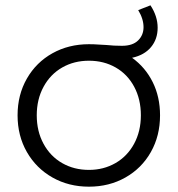

<svg xmlns="http://www.w3.org/2000/svg" viewBox="-20 -696 667 721"><path d="M581 -263Q581 -186 546.5 -125Q512 -64 451 -29.5Q390 5 314 5Q238 5 177 -29.5Q116 -64 81 -125Q46 -186 46 -263Q46 -340 81 -401Q116 -462 177 -496Q238 -530 314 -530Q334 -530 353 -528.5Q372 -527 380 -527Q407 -524 438 -524Q478 -524 498.5 -544Q519 -564 519 -594Q519 -625 499 -658L545 -676Q572 -635 572 -592Q572 -549 547 -519Q522 -489 476 -479Q526 -443 553.5 -387.5Q581 -332 581 -263ZM509 -263Q509 -323 484 -370Q459 -417 414.5 -442.5Q370 -468 314 -468Q258 -468 213.5 -442.5Q169 -417 143.5 -370Q118 -323 118 -263Q118 -203 143.5 -156Q169 -109 213.5 -83.5Q258 -58 314 -58Q369 -58 413.5 -83.5Q458 -109 483.5 -156Q509 -203 509 -263Z"/></svg>

Font: Idrija
Style: Regular
Weight: 400
Designer: Julieta Ulanovsky
Foundry: Julieta Ulanovsky
Version: Version 7.200